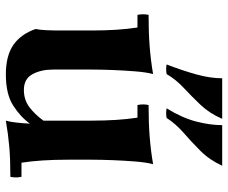

<svg xmlns="http://www.w3.org/2000/svg" viewBox="-80 -664 760 639"><g transform="rotate(90 299.5 -345.0)"><path d="M382 -110 392 -65Q370 -34 332 -9.5Q294 15 228 15Q166 15 130 -10Q94 -35 77 -84Q80 -99 81 -119Q82 -139 82 -154V-270Q82 -359 72 -423H30Q26 -442 30 -460Q88 -460 134 -463.5Q180 -467 227 -475Q221 -453 218 -416Q215 -379 213.5 -339.5Q212 -300 212 -270V-142Q212 -102 227.5 -73.5Q243 -45 280 -45Q312 -45 336 -62.5Q360 -80 382 -110ZM569 -37Q573 -19 569 0Q511 0 470 3.5Q429 7 382 15Q386 2 388.5 -20.5Q391 -43 392 -65L382 -110V-270Q382 -359 372 -423H330Q326 -442 330 -460Q388 -460 434 -463.5Q480 -467 527 -475Q521 -453 518 -416Q515 -379 513.5 -339.5Q512 -300 512 -270V-190Q512 -101 522 -37ZM376 -705Q358 -663 329.5 -633Q301 -603 273 -577Q245 -551 227 -520Q211 -517 195 -520Q215 -572 228 -618.5Q241 -665 241 -705ZM532 -705Q513 -663 483 -633Q453 -603 423 -577Q393 -551 373 -520Q357 -517 341 -520Q373 -572 385 -618.5Q397 -665 397 -705Z"/></g></svg>

Font: Poltawski Nowy
Style: Bold
Weight: 700
Designer: Adam Pótawski, Mateusz Machalski, Borys Kosmynka, Ania Wieluska
Foundry: Capitalics.wtf
Version: Version 1.001;gftools[0.9.25]